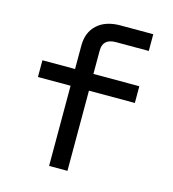

<svg xmlns="http://www.w3.org/2000/svg" viewBox="-109 -820 817 909"><g transform="rotate(15 300.0 -365.0)"><path d="M215 0V-393H55V-475H215V-590Q215 -655 256 -692.5Q297 -730 369 -730H530V-648H369Q305 -648 305 -590V-475H530V-393H305V0Z"/></g></svg>

Font: JetBrainsMonoNL NF
Style: Regular
Weight: 400
Designer: Philipp Nurullin, Konstantin Bulenkov
Foundry: JetBrains
Version: Version 2.304; ttfautohint (v1.8.4.7-5d5b);Nerd Fonts 3.2.1